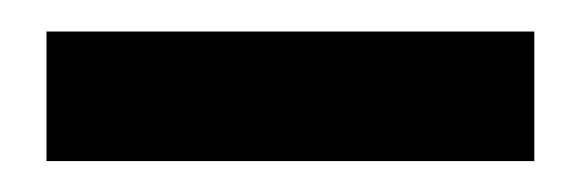

<svg xmlns="http://www.w3.org/2000/svg" viewBox="-20 -716 372 123"><path d="M9.8 -695.8H322.3V-612.8H9.8Z"/></svg>

Font: Berenika
Style: Bold
Weight: 700
Designer: Wojciech Kalinowski "wmk69" (wmk69@o2.pl)
Foundry: Wojciech Kalinowski "wmk69" (wmk69@o2.pl)
Version: Version 3.1.0; 2021-05-14